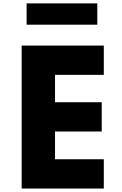

<svg xmlns="http://www.w3.org/2000/svg" viewBox="-20 -1088 704 1108"><path d="M105 0H579V-169H297.5V-329H567V-498H297.5V-656H579V-825H105ZM133.5 -945.5H541.5V-1068.5H133.5Z"/></svg>

Font: Spartan ExtraBold
Style: Regular
Weight: 800
Designer: Matt Bailey, Mirko Velimirovic
Foundry: Matt Bailey
Version: Version 1.003; ttfautohint (v1.8.3)